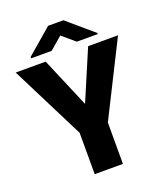

<svg xmlns="http://www.w3.org/2000/svg" viewBox="-163 -1008 953 1114"><g transform="rotate(-20 314.0 -450.5)"><path d="M183.1 -710.9 314 -402.3 445.3 -710.9H629.9L401.4 -255.4V0H227.1V-255.4L-2 -710.9ZM361.8 -901.4 522 -764.2V-757.8H392.6L314.5 -824.2L237.3 -757.8H110.4V-766.1L267.6 -901.4Z"/></g></svg>

Font: Vazirmatn RD UI Black
Style: Regular
Weight: 900
Designer: Saber Rastikerdar
Foundry: Saber Rastikerdar
Version: Version 33.003